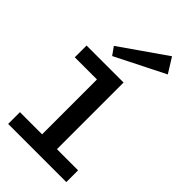

<svg xmlns="http://www.w3.org/2000/svg" viewBox="-300 -1100 1188 1188"><g transform="rotate(45 293.5 -506.5)"><path d="M226 -33V-686H356V-33ZM32 0V-103H541V0ZM32 -583V-686H347V-583ZM190 -752 153 -804 453 -1013 514 -915Z"/></g></svg>

Font: BioRhyme Expanded SemiBold
Style: Regular
Weight: 600
Width: 7
Designer: Aoife Mooney
Foundry: Aoife Mooney Type
Version: Version 1.600;gftools[0.9.33]